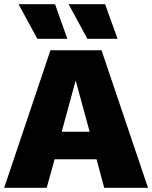

<svg xmlns="http://www.w3.org/2000/svg" viewBox="-23 -901 730 921"><path d="M687 0H477L440 -137H239L201 0H-3L219 -660H464ZM273 -269H407L340 -515ZM241 -881 300 -715H156L66 -881ZM481 -881 541 -715H396L306 -881Z"/></svg>

Font: Work Sans ExtraBold
Style: Regular
Weight: 800
Designer: Wei Huang
Foundry: Wei Huang
Version: Version 2.012; ttfautohint (v1.8.3)